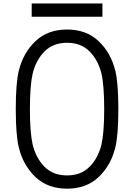

<svg xmlns="http://www.w3.org/2000/svg" viewBox="-20 -1101 717 1131"><path d="M166.7 -1080.7H583.3V-1002.6H166.7ZM172.5 -248.7Q192.1 -169.3 242.5 -118.5Q293 -67.7 375 -67.7Q457 -67.7 507.5 -118.5Q557.9 -169.3 577.5 -248.7Q593.8 -319.7 593.8 -458.3Q593.8 -597 577.5 -668Q557.9 -747.4 507.5 -798.2Q457 -849 375 -849Q293 -849 242.5 -798.2Q192.1 -747.4 172.5 -668Q156.2 -597 156.2 -458.3Q156.2 -319.7 172.5 -248.7ZM91.1 -685.5Q117.2 -791 189.5 -859Q261.7 -927.1 375 -927.1Q488.3 -927.1 560.5 -859Q632.8 -791 658.9 -685.5Q677.1 -613.3 677.1 -458.3Q677.1 -303.4 658.9 -231.1Q632.8 -125.7 560.5 -57.6Q488.3 10.4 375 10.4Q261.7 10.4 189.5 -57.6Q117.2 -125.7 91.1 -231.1Q72.9 -303.4 72.9 -458.3Q72.9 -613.3 91.1 -685.5Z"/></svg>

Font: Monoid
Style: Regular
Weight: 400
Width: 4
Monospace: yes
Designer: Andreas Larsen (@larsenwork)
Version: Version 0.61